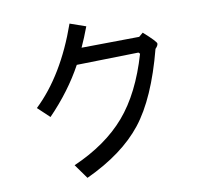

<svg xmlns="http://www.w3.org/2000/svg" viewBox="-91 -896 1182 1074"><g transform="rotate(-10 500.0 -359.5)"><path d="M820.3 -570.3Q750 -300.8 640.6 -162.1Q531.2 -23.4 320.3 74.2L261.7 -7.8Q449.2 -89.8 558.6 -216.8Q668 -343.8 730.5 -558.6L722.7 -566.4L371.1 -558.6Q296.9 -421.9 175.8 -296.9L109.4 -359.4Q273.4 -515.6 371.1 -793L460.9 -761.7Q437.5 -699.2 414.1 -648.4L742.2 -652.3L765.6 -671.9Q835.9 -609.4 835.9 -597.7Q835.9 -585.9 820.3 -570.3Z"/></g></svg>

Font: WenQuanYi Micro Hei Mono
Style: Regular
Weight: 400
Foundry: Ascender Corporation
Version: Version 0.2.0-beta